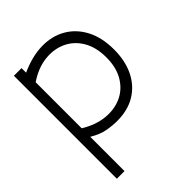

<svg xmlns="http://www.w3.org/2000/svg" viewBox="-201 -614 923 923"><g transform="rotate(-45 260.0 -152.5)"><path d="M102 200H50V-500H102V-469Q179 -504 247 -505Q315 -506 367.5 -475.5Q420 -445 450 -387.5Q480 -330 480 -248Q480 -173 452.5 -116Q425 -59 373 -27Q321 5 248 5Q216 5 180 -1.5Q144 -8 102 -33ZM102 -91Q161 -55 218.5 -49Q276 -43 323 -64Q370 -85 398.5 -132Q427 -179 427 -248Q427 -318 398.5 -365.5Q370 -413 322.5 -434.5Q275 -456 217.5 -449.5Q160 -443 102 -404Z"/></g></svg>

Font: Kulim Park ExtraLight
Style: Regular
Weight: 275
Designer: Noponies / Dale Sattler
Foundry: Noponies
Version: Version 1.000; ttfautohint (v1.8.3)